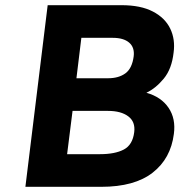

<svg xmlns="http://www.w3.org/2000/svg" viewBox="-20 -721 741 741"><path d="M78 0 164 -701H449Q523 -701 570 -676.5Q617 -652 637 -610.5Q657 -569 650 -518Q643 -455 612 -417.5Q581 -380 545 -363Q602 -347 630.5 -305Q659 -263 651 -204Q639 -109 569 -54.5Q499 0 371 0ZM239 -126H366Q424 -126 458 -144Q492 -162 498 -211Q503 -251 475 -272Q447 -293 397 -293Q397 -293 383 -293Q369 -293 349 -293Q329 -293 308.5 -293Q288 -293 274 -293Q260 -293 260 -293ZM275 -419H397Q438 -419 464 -438Q490 -457 496 -504Q500 -538 478.5 -556.5Q457 -575 415 -575Q415 -575 403 -575Q391 -575 372.5 -575Q354 -575 336 -575Q318 -575 306 -575Q294 -575 294 -575Z"/></svg>

Font: Inclusive Sans
Style: Italic
Weight: 400
Italic angle: -7°
Designer: Olivia King
Foundry: Olivia King
Version: Version 2.004